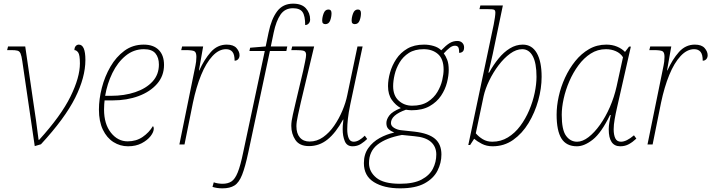

<svg xmlns="http://www.w3.org/2000/svg" viewBox="-20 -790 3890 1050"><path d="M102 -455Q98 -484 92.5 -497Q87 -510 75.5 -513Q64 -516 41 -516H19L24 -536H118L161 -240Q169 -190 177 -131.5Q185 -73 191 -25H194Q314 -157 365.5 -262Q417 -367 417 -443Q417 -490 407.5 -503Q398 -516 387 -516Q387 -530 394 -538Q401 -546 411 -546Q447 -546 447 -462Q447 -367 391 -255Q335 -143 204 -1L170 9Z M680 10Q637 10 600.5 -13Q564 -36 542.5 -81Q521 -126 521 -191Q521 -248 537 -310Q553 -372 584 -425.5Q615 -479 660.5 -512.5Q706 -546 766 -546Q819 -546 848 -517Q877 -488 877 -435Q877 -375 839 -331.5Q801 -288 737.5 -264.5Q674 -241 597 -241H552Q551 -236 550 -220Q549 -204 549 -191Q549 -112 586.5 -64.5Q624 -17 678 -17Q725 -17 760 -41Q795 -65 816 -100Q821 -97 821 -87Q821 -68 803.5 -45.5Q786 -23 754.5 -6.5Q723 10 680 10ZM587 -266Q660 -266 719.5 -286Q779 -306 814 -344Q849 -382 849 -437Q849 -475 830 -498Q811 -521 767 -521Q711 -521 667 -485Q623 -449 594.5 -390.5Q566 -332 555 -266Z M1049 -432Q1051 -441 1052.5 -453.5Q1054 -466 1054 -479Q1054 -503 1043.5 -509.5Q1033 -516 993 -516H971L976 -536H1091L1068 -405H1070Q1097 -465 1133 -505.5Q1169 -546 1220 -546Q1257 -546 1273.5 -527Q1290 -508 1290 -488Q1290 -475 1282.5 -466.5Q1275 -458 1263 -458Q1263 -492 1251 -506.5Q1239 -521 1216 -521Q1177 -521 1142 -483.5Q1107 -446 1080 -380Q1053 -314 1035 -228L989 0H961Z M1197 240Q1166 240 1142 232L1149 207Q1159 211 1172.5 213Q1186 215 1197 215Q1226 215 1245.5 202.5Q1265 190 1280 153Q1295 116 1310 43L1428 -511H1344L1348 -529L1433 -536L1449 -613Q1464 -686 1495.5 -728Q1527 -770 1583 -770Q1630 -770 1653 -744.5Q1676 -719 1676 -683Q1676 -670 1668 -661.5Q1660 -653 1649 -653Q1649 -703 1634.5 -724Q1620 -745 1582 -745Q1538 -745 1514 -710Q1490 -675 1477 -613L1461 -536H1551L1546 -511H1456L1338 43Q1321 123 1304 166Q1287 209 1262 224.5Q1237 240 1197 240Z M1908 10Q1877 10 1865.5 -18Q1854 -46 1854 -83Q1854 -91 1854.5 -102Q1855 -113 1858 -136H1856Q1816 -63 1771 -27Q1726 9 1670 9Q1618 9 1595.5 -24.5Q1573 -58 1573 -102Q1573 -127 1581.5 -163Q1590 -199 1597 -230L1638 -403Q1643 -427 1648.5 -453Q1654 -479 1654 -490Q1654 -507 1642.5 -511.5Q1631 -516 1595 -516H1573L1578 -536H1698L1625 -230Q1618 -198 1609.5 -160Q1601 -122 1601 -100Q1601 -60 1620 -38Q1639 -16 1673 -16Q1713 -16 1747 -40Q1781 -64 1807.5 -102.5Q1834 -141 1852.5 -185Q1871 -229 1879 -269L1935 -536H1963L1896 -221Q1886 -173 1882.5 -140Q1879 -107 1879 -83Q1879 -53 1887 -34Q1895 -15 1914 -15Q1929 -15 1944.5 -24Q1960 -33 1975 -48L1988 -30Q1974 -16 1954 -3Q1934 10 1908 10ZM1920 -658Q1913 -658 1908 -662Q1903 -666 1903 -677Q1903 -696 1911 -717Q1919 -738 1937 -738Q1954 -738 1954 -718Q1954 -697 1946.5 -677.5Q1939 -658 1920 -658ZM1759 -658Q1752 -658 1747 -662Q1742 -666 1742 -677Q1742 -696 1750 -717Q1758 -738 1776 -738Q1793 -738 1793 -718Q1793 -697 1785.5 -677.5Q1778 -658 1759 -658Z M2168 240Q2080 240 2025 206Q1970 172 1970 102Q1970 54 1994 20Q2018 -14 2056 -35Q2094 -56 2136 -65Q2117 -73 2105 -84Q2093 -95 2093 -117Q2093 -137 2109 -158.5Q2125 -180 2172 -199Q2144 -214 2123 -243.5Q2102 -273 2102 -319Q2102 -354 2113 -393Q2124 -432 2147 -467Q2170 -502 2207.5 -524Q2245 -546 2299 -546Q2326 -546 2351.5 -538.5Q2377 -531 2393 -515Q2419 -542 2438.5 -554Q2458 -566 2481 -566Q2498 -566 2508 -556Q2518 -546 2518 -531Q2518 -514 2510 -507.5Q2502 -501 2491 -501Q2491 -525 2485.5 -532.5Q2480 -540 2468 -540Q2454 -540 2439.5 -529Q2425 -518 2407 -498Q2417 -485 2425.5 -463.5Q2434 -442 2434 -407Q2434 -377 2424.5 -339Q2415 -301 2392 -266.5Q2369 -232 2329.5 -209.5Q2290 -187 2231 -187Q2224 -187 2215 -188Q2206 -189 2200 -190Q2118 -161 2118 -117Q2118 -101 2135.5 -90.5Q2153 -80 2173 -78L2247 -70Q2324 -61 2359 -31Q2394 -1 2394 55Q2394 101 2372.5 143.5Q2351 186 2301.5 213Q2252 240 2168 240ZM2234 -212Q2286 -212 2319.5 -233.5Q2353 -255 2372 -287Q2391 -319 2398.5 -352Q2406 -385 2406 -409Q2406 -467 2375.5 -494Q2345 -521 2297 -521Q2248 -521 2216 -500.5Q2184 -480 2165 -448Q2146 -416 2138 -381.5Q2130 -347 2130 -319Q2130 -267 2160.5 -239.5Q2191 -212 2234 -212ZM2167 215Q2242 215 2285.5 192Q2329 169 2347.5 132.5Q2366 96 2366 55Q2366 12 2336.5 -14Q2307 -40 2247 -45L2178 -52Q2092 -36 2045 0.5Q1998 37 1998 102Q1998 149 2038 182Q2078 215 2167 215Z M2674 10Q2641 10 2615 -3.5Q2589 -17 2573 -31L2551 3H2541L2680 -656Q2684 -676 2686.5 -694Q2689 -712 2689 -721Q2689 -733 2682.5 -736.5Q2676 -740 2648 -740H2602L2607 -760H2730L2675 -496Q2668 -463 2662 -438.5Q2656 -414 2651 -393H2655Q2678 -435 2706.5 -470Q2735 -505 2768.5 -525.5Q2802 -546 2839 -546Q2889 -546 2915.5 -500Q2942 -454 2942 -370Q2942 -307 2923.5 -240.5Q2905 -174 2870.5 -117Q2836 -60 2786.5 -25Q2737 10 2674 10ZM2672 -15Q2719 -15 2757.5 -38.5Q2796 -62 2825 -101Q2854 -140 2874 -187Q2894 -234 2904 -282Q2914 -330 2914 -370Q2914 -445 2893.5 -483Q2873 -521 2836 -521Q2803 -521 2769.5 -496.5Q2736 -472 2706.5 -433Q2677 -394 2655.5 -349.5Q2634 -305 2625 -265L2582 -61Q2598 -42 2620.5 -28.5Q2643 -15 2672 -15Z M3135 10Q3077 10 3050.5 -32.5Q3024 -75 3024 -163Q3024 -210 3035.5 -262.5Q3047 -315 3070 -365Q3093 -415 3126 -456Q3159 -497 3201.5 -521.5Q3244 -546 3296 -546Q3328 -546 3354.5 -535Q3381 -524 3398 -506L3420 -535H3430L3354 -200Q3347 -170 3341.5 -138.5Q3336 -107 3336 -83Q3336 -52 3345 -33.5Q3354 -15 3376 -15Q3406 -15 3447 -50L3460 -32Q3440 -13 3419 -1.5Q3398 10 3372 10Q3309 10 3309 -83Q3309 -101 3312.5 -121.5Q3316 -142 3320 -161H3316Q3269 -64 3222.5 -27Q3176 10 3135 10ZM3136 -15Q3166 -15 3198.5 -40Q3231 -65 3261.5 -108Q3292 -151 3315.5 -205Q3339 -259 3352 -317L3387 -477Q3373 -499 3348 -510Q3323 -521 3294 -521Q3248 -521 3210.5 -497Q3173 -473 3143.5 -433Q3114 -393 3093.5 -345.5Q3073 -298 3062.5 -250Q3052 -202 3052 -162Q3052 -80 3075.5 -47.5Q3099 -15 3136 -15Z M3609 -432Q3611 -441 3612.5 -453.5Q3614 -466 3614 -479Q3614 -503 3603.5 -509.5Q3593 -516 3553 -516H3531L3536 -536H3651L3628 -405H3630Q3657 -465 3693 -505.5Q3729 -546 3780 -546Q3817 -546 3833.5 -527Q3850 -508 3850 -488Q3850 -475 3842.5 -466.5Q3835 -458 3823 -458Q3823 -492 3811 -506.5Q3799 -521 3776 -521Q3737 -521 3702 -483.5Q3667 -446 3640 -380Q3613 -314 3595 -228L3549 0H3521Z"/></svg>

Font: Noto Serif Thin
Style: Italic
Weight: 100
Italic angle: -12°
Designer: Monotype Design Team
Foundry: Monotype Imaging Inc.
Version: Version 2.014; ttfautohint (v1.8.4.7-5d5b)